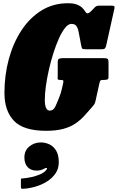

<svg xmlns="http://www.w3.org/2000/svg" viewBox="-20 -790 729 1189"><path d="M371.5 -430H622.5Q639.5 -430 645.8 -425.8Q652 -421.5 652 -404V-313Q652 -300.5 644.5 -297.8Q637 -295 624 -295H619Q607.5 -295 603.2 -292.2Q599 -289.5 596.5 -278L572 -167Q568.5 -150 563 -142.8Q557.5 -135.5 549 -125.5Q525 -97.5 501 -71.5Q477 -45.5 446.5 -24.8Q416 -4 372.2 8Q328.5 20 265.5 20Q125 20 66.2 -42Q7.5 -104 7.5 -214.5Q7.5 -324 34.5 -423.8Q61.5 -523.5 112.8 -601.8Q164 -680 236.8 -725Q309.5 -770 400.5 -770Q437 -770 458.8 -760.8Q480.5 -751.5 491.5 -739.5Q502.5 -727.5 507.5 -719Q516 -705 524.8 -707.5Q533.5 -710 545.5 -722L568.5 -746Q577.5 -755 594 -755H669Q682 -755 686.5 -752.2Q691 -749.5 688.5 -737L639 -514.5Q635.5 -498 631 -491.5Q626.5 -485 610 -485H512Q490.5 -485 488 -490.5Q485.5 -496 482.5 -510Q473.5 -553 468.8 -582.5Q464 -612 454.5 -627Q445 -642 422.5 -642Q403 -642 383.5 -618Q364 -594 345.5 -553.2Q327 -512.5 311 -462.2Q295 -412 283 -359.2Q271 -306.5 264.2 -257.5Q257.5 -208.5 257.5 -171.5Q257.5 -105 288.5 -105Q310.5 -105 322.5 -130Q334.5 -155 348.5 -192Q352.5 -203.5 355.8 -212.2Q359 -221 362.5 -237L370.5 -272Q374 -286.5 371.8 -290.8Q369.5 -295 355 -295H353Q336 -295 336.8 -302.8Q337.5 -310.5 337.5 -326V-405Q337.5 -423 346 -426.5Q354.5 -430 371.5 -430ZM131 185.5Q131 142.5 161.5 117.2Q192 92 233 92Q260.5 92 286 104Q311.5 116 327.8 143Q344 170 344 215.5Q344 254.5 323.5 284.2Q303 314 270 334.5Q237 355 198.8 366Q160.5 377 125 379Q114.5 379.5 112 377.5Q109.5 375.5 109.5 365V322.5Q109.5 315.5 112.2 315.5Q115 315.5 121.5 315Q145 313 173.2 307Q201.5 301 226.5 290.5Q251.5 280 265 264.5Q275 253 269.5 250.8Q264 248.5 255 254Q245.5 259.5 233.8 263Q222 266.5 206.5 266.5Q171.5 266.5 151.2 245Q131 223.5 131 185.5Z"/></svg>

Font: Besley* Condensed Fatface
Style: Italic
Weight: 900
Width: 3
Italic angle: -13°
Designer: Owen Earl
Foundry: indestructible type*
Version: Version 3.000; ttfautohint (v1.8.3)